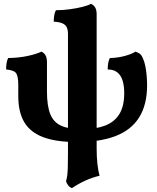

<svg xmlns="http://www.w3.org/2000/svg" viewBox="-20 -737 823 1004"><path d="M356 246.8Q343.2 241.4 336.1 231.9Q329 222.4 325.2 210.4Q329.6 196 331.6 180.8Q333.6 165.6 334.5 139.6Q335.4 113.6 335.4 67V-559.4Q335.4 -580 329.4 -593.6Q323.4 -607.2 307.1 -614.6Q290.8 -622 261 -623.8Q261 -639.6 263.3 -655.2Q265.6 -670.8 272.4 -683.6Q308.4 -683.6 345 -688.6Q381.6 -693.6 411.4 -701.1Q441.2 -708.6 455.6 -717Q468.8 -711.6 477.1 -698.7Q485.4 -685.8 485.4 -662.6V40Q485.4 84 489.5 120.6Q493.6 157.2 500.6 182Q462 191 425.6 207.7Q389.2 224.4 356 246.8ZM381.4 5.8Q274.6 5.8 206.9 -19.3Q139.2 -44.4 107.4 -97.3Q75.6 -150.2 75.6 -234.2V-292Q75.6 -335.4 65.3 -352.7Q55 -370 12 -373.8Q12 -389.6 14.1 -405Q16.2 -420.4 22.6 -433.6Q79.4 -434.4 126.1 -444.7Q172.8 -455 196.4 -467Q209.6 -461.6 217.6 -448.5Q225.6 -435.4 225.6 -411V-258.6Q225.6 -183.6 242.7 -140.7Q259.8 -97.8 299.7 -79.6Q339.6 -61.4 408.2 -61.4Q480 -61.4 529.3 -80.2Q578.6 -99 604.1 -140.4Q629.6 -181.8 629.6 -249.6Q629.6 -288.8 620.8 -316.5Q612 -344.2 592.8 -359Q573.6 -373.8 543.2 -373.8Q543.2 -389.6 545.5 -405.2Q547.8 -420.8 554.6 -433.6Q596.6 -434.4 633.6 -444.7Q670.6 -455 688 -467Q699 -463.6 709.4 -457Q719.8 -450.4 727.4 -431.6Q735.6 -414.4 740.4 -389.3Q745.2 -364.2 747.2 -337.8Q749.2 -311.4 749.2 -291.6Q749.2 -189.6 707.9 -123.5Q666.6 -57.4 584.9 -25.8Q503.2 5.8 381.4 5.8Z"/></svg>

Font: Vollkorn
Style: Regular
Weight: 400
Designer: Friedrich Althausen
Foundry: Friedrich Althausen
Version: Version 4.104